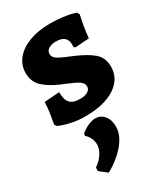

<svg xmlns="http://www.w3.org/2000/svg" viewBox="-206 -599 881 1017"><g transform="rotate(-30 234.5 -91.0)"><path d="M34 -23 25 -36Q28 -49 34.5 -90Q41 -131 42 -165L134 -172Q134 -125 152.5 -105Q171 -85 212 -85Q243 -85 260.5 -95.5Q278 -106 278 -124Q278 -145 256.5 -159Q235 -173 188 -192L159 -204Q99 -230 65 -262.5Q31 -295 31 -348Q31 -396 61.5 -433Q92 -470 147 -490.5Q202 -511 274 -511Q313 -511 347 -506.5Q381 -502 401 -497Q421 -492 426 -490L435 -475Q432 -464 424.5 -424Q417 -384 413 -340L329 -334L319 -340L320 -356Q320 -413 253 -413Q226 -413 208.5 -402Q191 -391 191 -373Q191 -350 215.5 -336Q240 -322 297 -299Q364 -271 402 -239.5Q440 -208 440 -152Q440 -78 373.5 -34.5Q307 9 192 9Q150 9 115 2Q80 -5 59.5 -12.5Q39 -20 34 -23ZM103 293V272Q133 252 151.5 223.5Q170 195 170 168Q170 148 161 129Q152 110 137 97L140 83Q162 65 186 54.5Q210 44 229 44Q262 44 283 69Q304 94 304 136Q304 187 261.5 238.5Q219 290 149 329Z"/></g></svg>

Font: Alegreya SC ExtraBold
Style: Regular
Weight: 800
Designer: Juan Pablo del Peral
Foundry: Huerta Tipografica
Version: Version 2.007; ttfautohint (v1.6)